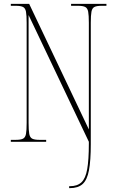

<svg xmlns="http://www.w3.org/2000/svg" viewBox="-20 -734 599 994"><path d="M338 240V230H342Q380 230 401.5 210Q423 190 431.5 141.5Q440 93 440 10V0L128 -656V-98Q128 -59 131.5 -40.5Q135 -22 147 -16Q159 -10 184 -10H219V0H36V-10H62Q87 -10 99 -16Q111 -22 114.5 -40.5Q118 -59 118 -98V-616Q118 -655 114.5 -673.5Q111 -692 99 -698Q87 -704 62 -704H36V-714H131L440 -64V-616Q440 -655 436.5 -673.5Q433 -692 421 -698Q409 -704 384 -704H348V-714H531V-704H506Q481 -704 469 -698Q457 -692 453.5 -673.5Q450 -655 450 -616V12Q450 98 440.5 148Q431 198 407.5 219Q384 240 341 240Z"/></svg>

Font: Noto Serif Display ExtraCondensed Thin
Style: Regular
Weight: 100
Width: 2
Designer: Monotype Design Team
Foundry: Monotype Imaging Inc.
Version: Version 2.009